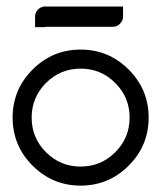

<svg xmlns="http://www.w3.org/2000/svg" viewBox="-20 -581 501 601"><path d="M232.4 0Q144.5 0 82 -62.5Q19.5 -125 19.5 -212.9Q19.5 -300.8 82 -363.3Q144.5 -425.8 232.4 -425.8Q320.3 -425.8 382.8 -363.3Q445.3 -300.8 445.3 -212.9Q445.3 -125 382.8 -62.5Q320.3 0 232.4 0ZM232.4 -366.2Q168.9 -366.2 124 -321.3Q79.1 -276.4 79.1 -212.9Q79.1 -149.4 124 -104.5Q168.9 -59.6 232.4 -59.6Q295.9 -59.6 340.8 -104.5Q385.7 -149.4 385.7 -212.9Q385.7 -276.4 340.8 -321.3Q295.9 -366.2 232.4 -366.2ZM121.1 -496.1Q120.1 -496.1 117.2 -496.1Q110.4 -496.1 99.6 -496.1Q89.8 -496.1 89.8 -496.1Q89.8 -502.9 89.8 -512.7Q89.8 -521.5 89.8 -528.3Q89.8 -541 97.7 -549.8Q105.5 -558.6 117.2 -560.5Q189.5 -560.5 333 -560.5Q339.8 -560.5 352.5 -560.5Q365.2 -560.5 365.2 -560.5Q365.2 -554.7 365.2 -544.9Q365.2 -536.1 365.2 -529.3Q365.2 -515.6 355.5 -506.8Q346.7 -497.1 333 -497.1Q262.7 -497.1 121.1 -497.1Q121.1 -497.1 121.1 -496.1Z"/></svg>

Font: Citrica
Style: Regular
Weight: 400
Designer: Mario Otalvaro
Version: Version 1.0